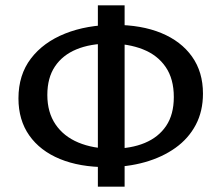

<svg xmlns="http://www.w3.org/2000/svg" viewBox="-20 -688 827 718"><path d="M379 -63Q278 -63 204 -93.5Q130 -124 89.5 -181.5Q49 -239 49 -320Q49 -408 95.5 -469Q142 -530 223.5 -562.5Q305 -595 408 -595Q509 -595 583 -564.5Q657 -534 698 -476.5Q739 -419 739 -338Q739 -272 712 -221Q685 -170 636 -135Q587 -100 521.5 -81.5Q456 -63 379 -63ZM400 -132Q470 -132 521.5 -153.5Q573 -175 601.5 -217.5Q630 -260 630 -325Q630 -393 599.5 -437.5Q569 -482 514.5 -503.5Q460 -525 390 -525Q318 -525 266 -503.5Q214 -482 185.5 -439.5Q157 -397 157 -333Q157 -268 187.5 -223Q218 -178 273 -155Q328 -132 400 -132ZM346 10V-668H446V10Z"/></svg>

Font: Ysabeau SC SemiBold
Style: Regular
Weight: 600
Designer: Christian Thalmann (Catharsis Fonts)
Version: Version 2.001;gftools[0.9.30]; featfreeze: smcp